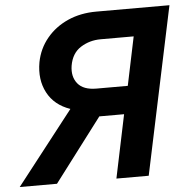

<svg xmlns="http://www.w3.org/2000/svg" viewBox="-67 -761 800 811"><g transform="rotate(-5 332.5 -355.0)"><path d="M-16 0 226 -310Q159 -333 129.5 -389Q100 -445 113 -518Q124 -575 160 -618.5Q196 -662 250 -686Q304 -710 371 -710H681L531 0H394L450 -268H345L142 0ZM343 -386H476L519 -592H379Q332 -592 294 -568Q256 -544 247 -491Q240 -445 264 -415.5Q288 -386 343 -386Z"/></g></svg>

Font: Raleway
Style: Bold Italic
Weight: 700
Italic angle: -12°
Designer: Matt McInerney, Pablo Impallari, Rodrigo Fuenzalida
Foundry: Matt McInerney, Pablo Impallari, Rodrigo Fuenzalida
Version: Version 4.101;RELEASE